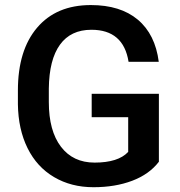

<svg xmlns="http://www.w3.org/2000/svg" viewBox="-20 -741 721 770"><path d="M617.2 -92.3Q578.6 -42 510.3 -16.1Q441.9 9.8 355 9.8Q265.6 9.8 196.8 -30.8Q127.9 -71.3 90.6 -146.7Q53.2 -222.2 51.8 -322.8V-378.4Q51.8 -539.6 128.9 -630.1Q206.1 -720.7 344.2 -720.7Q462.9 -720.7 532.7 -662.1Q602.5 -603.5 616.7 -493.2H495.6Q475.1 -621.6 346.7 -621.6Q263.7 -621.6 220.5 -561.8Q177.2 -502 175.8 -386.2V-331.5Q175.8 -216.3 224.4 -152.6Q272.9 -88.9 359.4 -88.9Q454.1 -88.9 494.1 -131.8V-271H347.7V-364.7H617.2Z"/></svg>

Font: Shabnam Medium FD
Style: Medium-FD
Weight: 500
Foundry: DejaVu fonts team - Redesigned by Saber Rastikerdar - Based on Vazir font
Version: Version 5.0.0